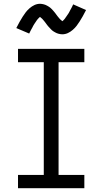

<svg xmlns="http://www.w3.org/2000/svg" viewBox="-20 -993 540 1013"><path d="M75 0V-70H211V-665H75V-735H425V-665H289V-70H425V0ZM308 -812Q303 -812 298 -813Q293 -814 288.5 -815Q284 -816 279.5 -818Q275 -820 270.5 -822.5Q266 -825 262 -827.5Q258 -830 254.5 -833Q251 -836 247.5 -840Q244 -844 240.5 -847.5Q237 -851 234 -854.5Q231 -858 228 -862Q225 -866 222.5 -869.5Q220 -873 216.5 -877.5Q213 -882 209.5 -886Q206 -890 203 -893.5Q200 -897 195.5 -900Q191 -903 191 -905H193L190 -903Q187 -901 184.5 -898Q182 -895 179.5 -892.5Q177 -890 176 -888.5Q175 -887 173.5 -885Q172 -883 170.5 -880.5Q169 -878 167.5 -876Q166 -874 164 -871Q162 -868 160.5 -865.5Q159 -863 157 -860Q155 -857 153.5 -853.5Q152 -850 150 -846.5Q148 -843 146 -839.5Q144 -836 142 -832Q140 -828 138 -824Q136 -820 134 -816L66 -845Q75 -863 83.5 -878Q92 -893 100 -905.5Q108 -918 116 -928.5Q124 -939 136 -949.5Q148 -960 162 -966.5Q176 -973 192 -973Q197 -973 202 -972Q207 -971 211.5 -970Q216 -969 220.5 -967Q225 -965 229.5 -962.5Q234 -960 238 -957.5Q242 -955 245.5 -952Q249 -949 252.5 -945.5Q256 -942 259.5 -938Q263 -934 266 -930.5Q269 -927 272 -923Q275 -919 277.5 -915.5Q280 -912 283.5 -907.5Q287 -903 290.5 -899Q294 -895 297 -891.5Q300 -888 304.5 -885Q309 -882 309 -880H307L310 -882Q313 -884 315.5 -887Q318 -890 320.5 -892.5Q323 -895 324 -897Q325 -899 326.5 -901Q328 -903 329.5 -905Q331 -907 332.5 -909.5Q334 -912 336 -914.5Q338 -917 339.5 -919.5Q341 -922 343 -925Q345 -928 346.5 -931.5Q348 -935 350 -938.5Q352 -942 354 -945.5Q356 -949 358 -953Q360 -957 362 -961Q364 -965 366 -970L434 -940Q425 -922 416.5 -907Q408 -892 400 -879.5Q392 -867 384 -856.5Q376 -846 364 -835.5Q352 -825 338 -818.5Q324 -812 308 -812Z"/></svg>

Font: Iosevka Term
Style: Regular
Weight: 400
Monospace: yes
Designer: Belleve Invis
Foundry: Belleve Invis
Version: Version 30.0.1